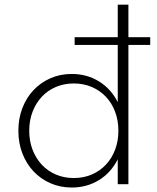

<svg xmlns="http://www.w3.org/2000/svg" viewBox="-20 -802 682 836"><path d="M492.7 -640V-781.8H539.1V-640H634.1V-606.4H539.1V0H492.7V-108.2Q463.2 -50 410.7 -17.7Q358.2 14.5 292.3 14.5Q242.3 14.5 199.8 -4.1Q157.3 -22.7 126.1 -55.7Q95 -88.6 77.5 -133.9Q60 -179.1 60 -232.7Q60 -286.4 77.5 -331.6Q95 -376.8 126.1 -409.8Q157.3 -442.7 199.8 -461.4Q242.3 -480 292.3 -480Q358.2 -480 410.7 -447.7Q463.2 -415.5 492.7 -357.3V-606.4H305V-640ZM107.3 -232.7Q107.3 -187.7 121.8 -150Q136.4 -112.3 162 -84.8Q187.7 -57.3 223.4 -42Q259.1 -26.8 301.4 -26.8Q343.6 -26.8 379.3 -42Q415 -57.3 440.9 -84.8Q466.8 -112.3 481.1 -150Q495.5 -187.7 495.5 -232.7Q495.5 -277.7 481.1 -315.7Q466.8 -353.6 440.9 -380.9Q415 -408.2 379.3 -423.4Q343.6 -438.6 301.4 -438.6Q259.1 -438.6 223.4 -423.4Q187.7 -408.2 162 -380.7Q136.4 -353.2 121.8 -315.5Q107.3 -277.7 107.3 -232.7Z"/></svg>

Font: Spartan Light
Style: Regular
Weight: 300
Designer: Matt Bailey, Mirko Velimirovic
Foundry: Matt Bailey
Version: Version 1.005